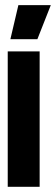

<svg xmlns="http://www.w3.org/2000/svg" viewBox="-20 -720 216 740"><path d="M9.8 0V-522H132.8V0ZM20 -568.8 50.8 -700.2H175.8L124 -568.8Z"/></svg>

Font: Quaderni
Style: Regular
Weight: 400
Designer: Romain Laurent, Daphné Lejeune, Alexandre D’Hubert
Foundry: ESAD Valence
Version: Version 1.000;FEAKit 1.0